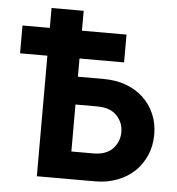

<svg xmlns="http://www.w3.org/2000/svg" viewBox="-51 -750 736 798"><g transform="rotate(5 317.0 -351.0)"><path d="M132 -503H18V-619H132V-702H266V-619H452V-503H266V-427H374Q425 -427 467 -411.5Q509 -396 539 -368Q569 -340 586 -301Q603 -262 603 -216Q603 -168 586 -128.5Q569 -89 539 -60.5Q509 -32 467 -16Q425 0 374 0H132ZM357 -115Q411 -115 438.5 -144Q466 -173 466 -214Q466 -253 438.5 -282Q411 -311 356 -311H266V-115Z"/></g></svg>

Font: Tilda Sans Bold
Style: Regular
Weight: 700
Designer: ParaType Ltd
Foundry: ParaType Ltd
Version: Version 1.009